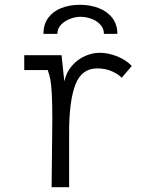

<svg xmlns="http://www.w3.org/2000/svg" viewBox="-20 -780 640 800"><path d="M197 -181 198 -282Q198 -351 195.8 -390.2Q193.5 -429.5 189.8 -448.5Q186 -467.5 179 -488H81V-550H236.5L248 -441Q256.5 -479.5 280 -506.2Q303.5 -533 334.2 -546.5Q365 -560 395 -560Q432.5 -560 469.8 -544.5Q507 -529 529 -505L487 -456Q474.5 -470 447.2 -482.5Q420 -495 385 -495Q320 -495 294 -427Q268 -359 268 -229V0H195Q195 -48 197 -181ZM469 -639H413Q413 -661 398.2 -677.2Q383.5 -693.5 360.8 -701.8Q338 -710 315 -710Q294.5 -710 272 -701.5Q249.5 -693 234.2 -676.8Q219 -660.5 219 -639H161Q161 -678.5 181 -705.8Q201 -733 235.5 -746.5Q270 -760 313 -760Q356 -760 391.5 -746.2Q427 -732.5 448 -705.2Q469 -678 469 -639Z"/></svg>

Font: JuliaMono Light
Style: Regular
Weight: 300
Monospace: yes
Designer: cormullion
Foundry: corm
Version: Version 0.054; ttfautohint (v1.8.4)